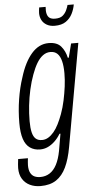

<svg xmlns="http://www.w3.org/2000/svg" viewBox="-69 -759 482 978"><g transform="rotate(-5 172.5 -269.5)"><path d="M98 184Q68 184 44 172.5Q20 161 6 138.5Q-8 116 -8 83Q-8 75 -7 64.5Q-6 54 -4 37H46Q45 47 44 56Q43 65 43 73Q43 97 50.5 111.5Q58 126 71 132Q84 138 101 138Q128 138 149 124.5Q170 111 184.5 83.5Q199 56 207 14Q211 -8 214.5 -29.5Q218 -51 222 -73H217Q204 -51 187 -35Q170 -19 151.5 -10.5Q133 -2 112 -2Q82 -2 60.5 -17Q39 -32 28.5 -63.5Q18 -95 18 -145Q18 -206 27.5 -266Q37 -326 54 -376Q77 -452 114.5 -495Q152 -538 202 -538Q245 -538 265.5 -513.5Q286 -489 293 -455H298L316 -526H353L260 -2Q249 60 229.5 101Q210 142 178.5 163Q147 184 98 184ZM126 -49Q143 -49 158 -58Q173 -67 186.5 -83Q200 -99 211.5 -122Q223 -145 233 -172Q245 -205 252.5 -240.5Q260 -276 264.5 -310.5Q269 -345 269 -378Q269 -415 262.5 -440.5Q256 -466 242.5 -479Q229 -492 207 -492Q186 -492 168.5 -479Q151 -466 137 -442.5Q123 -419 111 -386Q98 -351 89 -311Q80 -271 75.5 -230Q71 -189 71 -150Q71 -115 76.5 -92.5Q82 -70 94 -59.5Q106 -49 126 -49ZM241 -623Q217 -623 200 -633Q183 -643 175 -659Q167 -675 167 -694Q167 -701 168 -708.5Q169 -716 170 -723H203Q201 -701 205 -686.5Q209 -672 219 -665.5Q229 -659 246 -659Q272 -659 285 -670Q298 -681 305 -696Q312 -711 315 -723H347Q343 -699 331.5 -676Q320 -653 298.5 -638Q277 -623 241 -623Z"/></g></svg>

Font: Archivo ExtraCondensed ExtraLight
Style: Italic
Weight: 250
Width: 2
Italic angle: -10°
Designer: Hector Gatti
Foundry: Omnibus-Type
Version: Version 2.001